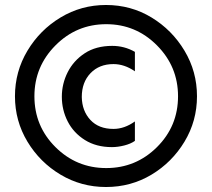

<svg xmlns="http://www.w3.org/2000/svg" viewBox="-20 -737 850 770"><path d="M405 13Q306 13 223 -36.5Q140 -86 90 -169Q40 -252 40 -351Q40 -450 90 -533.5Q140 -617 223 -667Q306 -717 405 -717Q505 -717 587.5 -667Q670 -617 720 -533.5Q770 -450 770 -351Q770 -252 720 -169Q670 -86 587.5 -36.5Q505 13 405 13ZM406 -63Q525 -63 609.5 -147Q694 -231 694 -351Q694 -470 609.5 -555Q525 -640 406 -640Q287 -640 202.5 -555Q118 -470 118 -351Q118 -231 202.5 -147Q287 -63 406 -63ZM429 -147Q366 -147 320.5 -175.5Q275 -204 251.5 -250Q228 -296 228 -349Q228 -401 251.5 -447.5Q275 -494 320 -523.5Q365 -553 430 -553Q479 -553 521 -529V-451Q479 -480 435 -480Q378 -480 343 -443.5Q308 -407 308 -348Q309 -292 342.5 -256Q376 -220 435 -220Q479 -220 521 -250V-172Q504 -160 478 -153.5Q452 -147 429 -147Z"/></svg>

Font: LXGW 975 Gothic SC
Style: Regular
Weight: 400
Version: Version 2.01;February 25, 2021